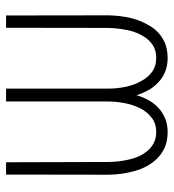

<svg xmlns="http://www.w3.org/2000/svg" viewBox="10 -578 579 640"><g transform="rotate(-90 300.0 -258.5)"><path d="M567.9 -528.3H526.9L526.4 -188.5Q525.9 -159.7 519.8 -127.2Q513.7 -94.7 498.5 -70.3Q486.8 -50.8 469.2 -39.3Q451.7 -27.8 426.8 -27.8Q397.9 -27.8 378.9 -42.5Q359.9 -57.1 348.6 -79.1Q335.9 -101.6 330.1 -129.9Q324.2 -158.2 324.2 -184.6V-528.3H281.2V-188.5Q281.2 -162.6 275.9 -134Q270.5 -105.5 258.8 -81.5Q247.1 -58.6 227.5 -43.2Q208 -27.8 179.2 -27.8Q159.2 -27.8 143.6 -35.6Q127.9 -43.5 116.7 -57.1Q95.7 -81.5 87.6 -118.7Q79.6 -155.8 79.6 -188.5L78.6 -528.3H37.6L37.1 -188.5Q37.1 -144.5 49.3 -100.1Q61.5 -55.7 89.4 -26.4Q105.5 -9.3 127.9 0.5Q150.4 10.3 179.2 10.3Q204.6 10.3 224.6 2Q244.6 -6.3 259.8 -20.5Q274.9 -34.2 285.4 -53Q295.9 -71.8 302.2 -93.3Q308.6 -72.8 318.8 -54.2Q329.1 -35.6 343.8 -22Q358.9 -6.8 379.6 1.7Q400.4 10.3 426.8 10.3Q460.9 10.3 486.8 -3.9Q512.7 -18.1 528.8 -42Q551.3 -76.7 559.6 -113.3Q567.9 -149.9 568.4 -188.5Z"/></g></svg>

Font: Roboto Mono ExtraLight
Style: Regular
Weight: 250
Monospace: yes
Designer: Google
Version: Version 3.000